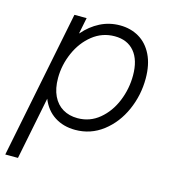

<svg xmlns="http://www.w3.org/2000/svg" viewBox="-128 -612 808 905"><g transform="rotate(15 276.5 -159.0)"><path d="M125.5 -515.1H185.1L169.4 -437H170.9Q205.6 -477.5 250.2 -500.2Q294.9 -522.9 346.7 -522.9Q398.9 -522.9 439.9 -498.8Q481 -474.6 504.4 -427Q527.8 -379.4 527.8 -311.5Q527.8 -230.5 495.4 -157Q462.9 -83.5 403.6 -37.8Q344.2 7.8 268.6 7.8Q210.9 7.8 168 -19.8Q125 -47.4 104 -100.1L43 205.1H-19ZM466.3 -310.1Q466.3 -385.3 432.1 -426Q397.9 -466.8 335.9 -466.8Q275.4 -466.8 228 -429.2Q180.7 -391.6 154.3 -331.5Q127.9 -271.5 127.9 -207.5Q127.9 -156.7 145 -120.8Q162.1 -85 193.1 -66.7Q224.1 -48.3 265.1 -48.3Q325.2 -48.3 371.1 -86.4Q417 -124.5 441.7 -184.8Q466.3 -245.1 466.3 -310.1Z"/></g></svg>

Font: Reddit Sans Vanilla Light
Style: Italic
Weight: 300
Italic angle: -11.25°
Designer: Stephen Hutchings
Version: Version 1.013